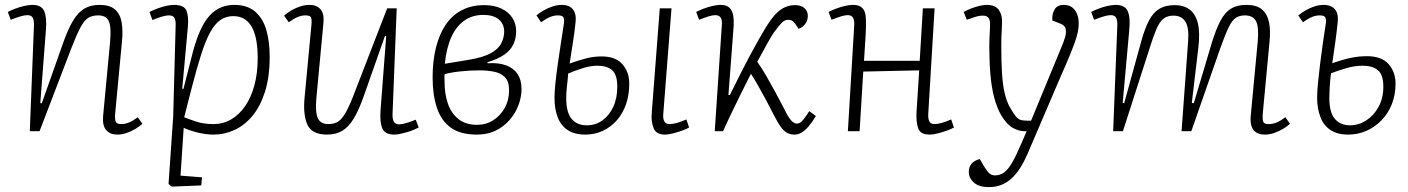

<svg xmlns="http://www.w3.org/2000/svg" viewBox="-20 -537 5766 786"><path d="M563 -30Q552 -20 534.5 -9.5Q517 1 498 7.5Q479 14 460 14Q431 14 415 -4Q399 -22 402 -61L431 -369Q436 -428 425 -451Q414 -474 382 -474Q358 -474 341.5 -464Q325 -454 309.5 -425Q294 -396 271 -337L142 0H102L119 -432Q120 -452 114.5 -463.5Q109 -475 92 -475Q81 -475 64 -470Q47 -465 24 -456L12 -488Q23 -494 41 -501Q59 -508 78.5 -512.5Q98 -517 112 -517Q150 -517 161 -491.5Q172 -466 168 -415L145 -115L151 -114L238 -360Q258 -417 278.5 -451.5Q299 -486 325 -501.5Q351 -517 387 -517Q429 -517 450.5 -498.5Q472 -480 478 -445.5Q484 -411 479 -364L451 -67Q450 -48 454 -38.5Q458 -29 477 -29Q492 -29 508 -35.5Q524 -42 544 -57Z M699 -431Q700 -454 694 -464Q688 -474 672 -474Q659 -474 641 -468.5Q623 -463 604 -455L592 -488Q612 -498 629.5 -504Q647 -510 663 -513.5Q679 -517 692 -517Q734 -517 743.5 -493Q753 -469 749 -426L726 -174L731 -173L769 -322Q783 -375 800 -412.5Q817 -450 838 -473Q859 -496 884.5 -506.5Q910 -517 939 -517Q993 -517 1025 -489Q1057 -461 1070.5 -413.5Q1084 -366 1084 -305Q1084 -221 1064.5 -160.5Q1045 -100 1012.5 -61.5Q980 -23 939 -4.5Q898 14 855 14Q821 14 785 4.5Q749 -5 732 -14L719 182L807 189L804 222L683 227L670 216L689 -60ZM935 -471Q905 -471 882 -455Q859 -439 840 -404Q821 -369 803.5 -314Q786 -259 766 -182L734 -57Q751 -50 782.5 -39.5Q814 -29 854 -29Q893 -29 926 -48Q959 -67 983.5 -102.5Q1008 -138 1021.5 -188Q1035 -238 1035 -300Q1035 -336 1030 -367Q1025 -398 1013.5 -421.5Q1002 -445 982.5 -458Q963 -471 935 -471Z M1143 -473Q1155 -484 1172 -494Q1189 -504 1208.5 -510.5Q1228 -517 1247 -517Q1276 -517 1292 -499Q1308 -481 1304 -442L1275 -134Q1270 -76 1281.5 -52.5Q1293 -29 1324 -29Q1348 -29 1364 -39Q1380 -49 1396.5 -78.5Q1413 -108 1435 -167L1565 -503H1604L1587 -71Q1586 -51 1592 -39.5Q1598 -28 1614 -28Q1626 -28 1642.5 -33Q1659 -38 1682 -47L1694 -15Q1686 -11 1673.5 -5.5Q1661 0 1646.5 4Q1632 8 1618.5 11Q1605 14 1594 14Q1556 14 1545 -11.5Q1534 -37 1538 -88L1561 -389L1556 -390L1469 -143Q1449 -86 1428 -51.5Q1407 -17 1381 -1.5Q1355 14 1319 14Q1256 14 1238 -27.5Q1220 -69 1227 -139L1255 -436Q1257 -456 1253.5 -465Q1250 -474 1230 -474Q1215 -474 1199 -467.5Q1183 -461 1162 -446Z M1931 14Q1865 14 1825.5 -14.5Q1786 -43 1768.5 -96Q1751 -149 1751 -220Q1751 -287 1764.5 -341.5Q1778 -396 1804 -435Q1830 -474 1870 -495Q1910 -516 1962 -516Q2003 -516 2032.5 -502Q2062 -488 2077.5 -464Q2093 -440 2093 -409Q2093 -380 2081.5 -355.5Q2070 -331 2044 -313Q2018 -295 1975 -282L1976 -278Q2021 -281 2052 -269.5Q2083 -258 2099 -233.5Q2115 -209 2115 -174Q2115 -128 2092.5 -84.5Q2070 -41 2029 -13.5Q1988 14 1931 14ZM1933 -26Q1970 -26 1999.5 -45Q2029 -64 2046.5 -95.5Q2064 -127 2064 -167Q2064 -204 2047 -221Q2030 -238 2002.5 -243.5Q1975 -249 1943 -249Q1904 -249 1862.5 -244.5Q1821 -240 1800 -233Q1799 -225 1799.5 -218.5Q1800 -212 1800 -199Q1800 -154 1813 -114.5Q1826 -75 1855.5 -50.5Q1885 -26 1933 -26ZM1801 -276 1898 -292Q1959 -302 1990.5 -320Q2022 -338 2033 -361.5Q2044 -385 2044 -407Q2044 -439 2022 -457.5Q2000 -476 1958 -476Q1915 -476 1882 -453.5Q1849 -431 1828.5 -387Q1808 -343 1801 -276Z M2376 14Q2332 14 2304 -4.5Q2276 -23 2263 -57Q2250 -91 2250 -136Q2250 -159 2253.5 -194.5Q2257 -230 2263 -271.5Q2269 -313 2275.5 -356Q2282 -399 2288 -437Q2291 -456 2287 -465Q2283 -474 2264 -474Q2248 -474 2232 -467.5Q2216 -461 2195 -446L2176 -474Q2188 -484 2205 -494Q2222 -504 2241.5 -510.5Q2261 -517 2280 -517Q2300 -517 2313.5 -509Q2327 -501 2333 -485Q2339 -469 2336 -444Q2332 -404 2325 -361Q2318 -318 2312 -277Q2351 -291 2381.5 -298.5Q2412 -306 2443 -306Q2500 -306 2528 -274Q2556 -242 2556 -195Q2556 -149 2543 -111Q2530 -73 2505.5 -45Q2481 -17 2448 -1.5Q2415 14 2376 14ZM2382 -24Q2418 -24 2446 -44Q2474 -64 2490.5 -99.5Q2507 -135 2507 -182Q2507 -231 2486 -249.5Q2465 -268 2425 -268Q2398 -268 2366 -258Q2334 -248 2306 -236Q2305 -221 2303.5 -207Q2302 -193 2300.5 -180.5Q2299 -168 2298.5 -156.5Q2298 -145 2298 -135Q2298 -77 2320 -50.5Q2342 -24 2382 -24ZM2702 14Q2666 14 2655.5 -12.5Q2645 -39 2648 -74L2681 -503H2729L2695 -67Q2694 -50 2700 -39.5Q2706 -29 2722 -29Q2733 -29 2750 -33.5Q2767 -38 2790 -48L2801 -15Q2791 -9 2773 -2.5Q2755 4 2735.5 9Q2716 14 2702 14Z M2962 -148H2968Q2990 -193 3011 -234.5Q3032 -276 3051 -311.5Q3070 -347 3086.5 -376Q3103 -405 3114 -423Q3136 -459 3155 -479Q3174 -499 3193.5 -507.5Q3213 -516 3234 -516Q3260 -516 3273.5 -503.5Q3287 -491 3287 -472Q3287 -453 3276.5 -439Q3266 -425 3249 -419L3236 -439Q3229 -449 3222.5 -452.5Q3216 -456 3206 -456Q3192 -456 3179.5 -443Q3167 -430 3148 -404Q3138 -390 3120 -357Q3102 -324 3080 -284Q3098 -259 3116.5 -227Q3135 -195 3154 -160Q3173 -125 3190 -92Q3198 -75 3205 -63.5Q3212 -52 3218 -45Q3224 -38 3230 -34.5Q3236 -31 3242 -31Q3256 -31 3268.5 -47Q3281 -63 3293 -82L3320 -62Q3305 -37 3290.5 -20Q3276 -3 3262 5.5Q3248 14 3233 14Q3216 14 3202.5 7Q3189 0 3176 -18Q3163 -36 3147 -68Q3133 -96 3116.5 -126.5Q3100 -157 3084 -185.5Q3068 -214 3054 -235Q3031 -190 3008.5 -144Q2986 -98 2968 -60.5Q2950 -23 2940 0H2906L2935 -434Q2937 -454 2930.5 -464.5Q2924 -475 2908 -475Q2897 -475 2881 -470Q2865 -465 2842 -456L2830 -488Q2841 -494 2859 -501Q2877 -508 2896.5 -512.5Q2916 -517 2930 -517Q2954 -517 2966 -505.5Q2978 -494 2981.5 -473.5Q2985 -453 2983 -425Z M3743 -249 3514 -244 3499 0H3451L3477 -434Q3478 -454 3472 -464.5Q3466 -475 3450 -475Q3439 -475 3423 -470Q3407 -465 3384 -456L3372 -488Q3383 -494 3401 -501Q3419 -508 3438 -512.5Q3457 -517 3472 -517Q3497 -517 3509 -505.5Q3521 -494 3523.5 -473.5Q3526 -453 3525 -425Q3524 -392 3521.5 -357.5Q3519 -323 3517 -288H3745L3758 -503H3806L3780 -70Q3779 -51 3784.5 -40Q3790 -29 3806 -29Q3817 -29 3834 -33.5Q3851 -38 3874 -48L3885 -15Q3875 -9 3857 -2.5Q3839 4 3819.5 9Q3800 14 3786 14Q3748 14 3739 -11Q3730 -36 3732 -78Z M4186 94Q4172 126 4156 151Q4140 176 4121 193.5Q4102 211 4079 220Q4056 229 4028 229Q3988 229 3967 210.5Q3946 192 3946 166Q3946 147 3957 133.5Q3968 120 3991 114L4006 140Q4016 156 4023 165Q4030 174 4037.5 177.5Q4045 181 4053 181Q4074 181 4090.5 169Q4107 157 4123.5 128.5Q4140 100 4160 53L4183 0H4173Q4151 0 4127 -13Q4103 -26 4080 -63Q4061 -95 4050 -137.5Q4039 -180 4034.5 -232Q4030 -284 4030 -346Q4030 -362 4030.5 -377.5Q4031 -393 4032 -407Q4033 -421 4033 -431Q4034 -454 4027 -463.5Q4020 -473 4004 -473Q3987 -473 3970 -467Q3953 -461 3938 -456L3925 -488Q3937 -495 3953.5 -501.5Q3970 -508 3988 -512.5Q4006 -517 4020 -517Q4055 -517 4069.5 -495.5Q4084 -474 4082 -442Q4082 -429 4081 -415.5Q4080 -402 4079.5 -386Q4079 -370 4079 -348Q4079 -282 4082 -236Q4085 -190 4092.5 -157Q4100 -124 4113 -100Q4129 -72 4139 -60Q4149 -48 4160 -45.5Q4171 -43 4186 -43H4201L4324 -341Q4334 -364 4340 -384Q4346 -404 4342.5 -419Q4339 -434 4319 -441L4288 -453Q4286 -479 4297 -498Q4308 -517 4335 -517Q4356 -517 4369.5 -506.5Q4383 -496 4389.5 -479Q4396 -462 4396 -441Q4396 -425 4392.5 -407Q4389 -389 4380.5 -365Q4372 -341 4358 -307Q4344 -273 4323 -226Z M4844 -370Q4848 -424 4832.5 -448.5Q4817 -473 4784 -473Q4759 -473 4743 -460.5Q4727 -448 4714.5 -419Q4702 -390 4687 -342L4577 0H4537L4554 -432Q4555 -452 4549.5 -463.5Q4544 -475 4527 -475Q4516 -475 4499 -470Q4482 -465 4459 -456L4447 -488Q4458 -494 4476 -501Q4494 -508 4513.5 -512.5Q4533 -517 4547 -517Q4585 -517 4596.5 -491.5Q4608 -466 4603 -415L4576 -116L4582 -114L4652 -368Q4667 -422 4684.5 -454.5Q4702 -487 4727 -501.5Q4752 -516 4789 -516Q4826 -516 4850 -498Q4874 -480 4883.5 -442.5Q4893 -405 4886 -344L4859 -116L4867 -114L4940 -359Q4958 -418 4976.5 -452.5Q4995 -487 5020 -502Q5045 -517 5082 -517Q5124 -517 5146 -498.5Q5168 -480 5175 -446Q5182 -412 5177 -365L5149 -67Q5148 -48 5151.5 -38.5Q5155 -29 5174 -29Q5190 -29 5206 -35.5Q5222 -42 5242 -57L5261 -30Q5250 -20 5232.5 -9.5Q5215 1 5196 7.5Q5177 14 5158 14Q5138 14 5124 6Q5110 -2 5104 -18.5Q5098 -35 5100 -61L5129 -369Q5134 -428 5121.5 -451Q5109 -474 5076 -474Q5054 -474 5039 -464Q5024 -454 5010 -425.5Q4996 -397 4975 -338L4857 0H4817Z M5434 -278Q5479 -294 5511.5 -300.5Q5544 -307 5576 -307Q5636 -307 5664.5 -274.5Q5693 -242 5693 -195Q5693 -149 5678 -111Q5663 -73 5636 -45Q5609 -17 5574 -1.5Q5539 14 5499 14Q5455 14 5427 -4.5Q5399 -23 5385.5 -57.5Q5372 -92 5372 -138Q5372 -162 5375.5 -197.5Q5379 -233 5384 -274Q5389 -315 5395 -357Q5401 -399 5407 -437Q5410 -456 5406 -465Q5402 -474 5382 -474Q5367 -474 5351 -467.5Q5335 -461 5314 -446L5295 -474Q5307 -484 5324 -494Q5341 -504 5360.5 -510.5Q5380 -517 5399 -517Q5419 -517 5433 -509Q5447 -501 5453 -485Q5459 -469 5456 -444Q5452 -405 5446 -362Q5440 -319 5434 -278ZM5429 -237Q5427 -222 5425.5 -208Q5424 -194 5423.5 -181Q5423 -168 5422.5 -156.5Q5422 -145 5422 -135Q5422 -77 5444.5 -50.5Q5467 -24 5507 -24Q5542 -24 5573 -44Q5604 -64 5623.5 -99.5Q5643 -135 5643 -182Q5643 -231 5621 -249.5Q5599 -268 5558 -268Q5526 -268 5491.5 -258Q5457 -248 5429 -237Z"/></svg>

Font: Literata ExtraLight
Style: Italic
Weight: 250
Italic angle: -2°
Designer: Latin by Veronika Burian and Jose Scaglione. Greek by Irene Vlachou. Cyrillic by Vera Evstafieva
Foundry: TypeTogether
Version: Version 3.002